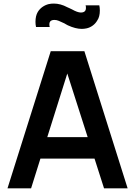

<svg xmlns="http://www.w3.org/2000/svg" viewBox="-20 -1030 739 1050"><path d="M177 -882.5Q174 -896 174 -910.5Q174 -943 186.5 -964.5Q197 -981.5 212.5 -992.2Q228 -1003 246 -1007.5Q260 -1010.5 274 -1010.5Q311 -1010.5 348 -990.5Q352 -989 358.2 -986Q364.5 -983 373 -979Q404 -961.5 422 -961.5Q450 -961.5 450 -986.5Q450 -996.5 448 -1001H523Q526 -988 526 -973Q526 -938.5 512.5 -919Q503 -902 487.5 -890.5Q472 -879 454 -875Q440.5 -872 427 -872Q393.5 -872 351 -891.5Q344.5 -895 340 -897.5Q335.5 -900 332.5 -902Q312.5 -911.5 301 -916.2Q289.5 -921 278 -921Q250 -921 250 -897Q250 -887 252 -882.5ZM497 -162.5H201L150 0H21L257.5 -750H441.5L678 0H549ZM459.5 -280 348 -628 238.5 -280Z"/></svg>

Font: Russisch Sans
Style: Bold
Weight: 700
Designer: Michael Sharanda (font) & Cristiano Sobral (main changes)
Foundry: Michael Sharanda
Version: Version 2.00;September 8, 2020;FontCreator 13.0.0.2681 64-bi